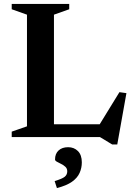

<svg xmlns="http://www.w3.org/2000/svg" viewBox="-20 -696 677 975"><path d="M575.5 37.5H549.5L487.5 0H181L181.5 -65H525.5L471 -40L586.5 -228L622 -223ZM254 -621.5V0H39.5V-27.5L117 -54.5V-621.5L39.5 -649V-676H331.5V-649ZM257.5 223.5Q296 212 308.8 201.5Q321.5 191 321.5 174Q321.5 160 312.2 151.2Q303 142.5 290.5 136.5Q278 130.5 268.8 125.2Q259.5 120 259.5 114Q259.5 84.5 277.5 68Q295.5 51.5 326 51.5Q356 51.5 375.8 71.2Q395.5 91 395.5 128.5Q395.5 157 384.2 182.2Q373 207.5 345.5 227Q318 246.5 269 259Z"/></svg>

Font: Newsreader 16pt SemiBold
Style: Regular
Weight: 600
Designer: Hugues Gentile
Foundry: Production Type
Version: Version 1.003